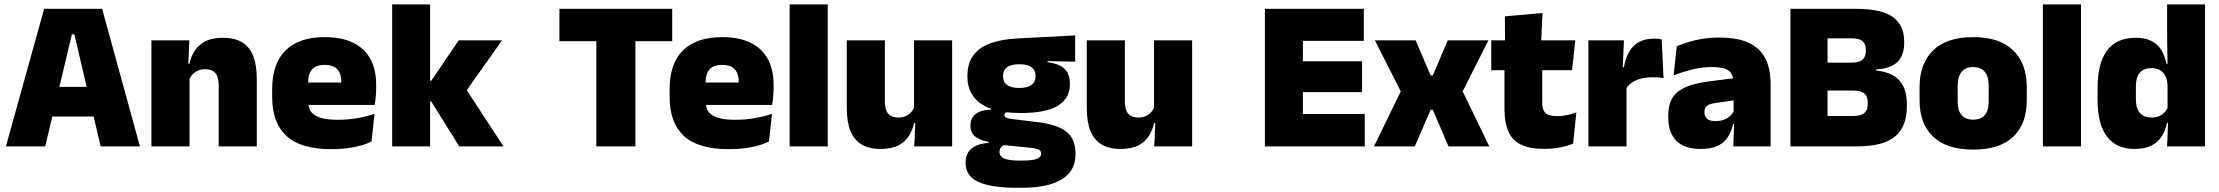

<svg xmlns="http://www.w3.org/2000/svg" viewBox="-20 -680 10310 892"><path d="M7.5 0 185 -639H454.5L630 0H447.5L325.5 -520.5H314L190 0ZM175 -138.5V-276.5H461.5V-138.5Z M996 0V-283Q996 -306.5 990.2 -323.5Q984.5 -340.5 970.5 -349.5Q956.5 -358.5 932.5 -358.5Q914 -358.5 899.5 -352Q885 -345.5 874.8 -334.8Q864.5 -324 858.5 -310.5L831.5 -383.5H860Q867.5 -418 885.2 -445.2Q903 -472.5 934.8 -488.5Q966.5 -504.5 1016 -504.5Q1070 -504.5 1104.8 -483.5Q1139.5 -462.5 1156.2 -420.2Q1173 -378 1173 -313.5V0ZM683.5 0V-492.5H859.5L854 -366L860.5 -348V0Z M1518.5 13Q1377 13 1310.8 -48.5Q1244.5 -110 1244.5 -228.5V-267Q1244.5 -384.5 1306.8 -446Q1369 -507.5 1488.5 -507.5Q1568 -507.5 1621 -481.2Q1674 -455 1700.8 -405.8Q1727.5 -356.5 1727.5 -287V-271.5Q1727.5 -251.5 1725.8 -230.8Q1724 -210 1720.5 -192.5H1562Q1564 -223 1564.8 -250Q1565.5 -277 1565.5 -298.5Q1565.5 -324.5 1557.5 -342.2Q1549.5 -360 1532.5 -369.2Q1515.5 -378.5 1488.5 -378.5Q1448 -378.5 1429.8 -357.5Q1411.5 -336.5 1411.5 -298V-253.5L1412.5 -234.5V-203.5Q1412.5 -188 1418 -173.5Q1423.5 -159 1438.2 -147.8Q1453 -136.5 1480.2 -130Q1507.5 -123.5 1551 -123.5Q1595.5 -123.5 1638 -130.8Q1680.5 -138 1720 -151L1706 -22.5Q1671.5 -5.5 1623.8 3.8Q1576 13 1518.5 13ZM1338 -192.5V-296.5H1685V-192.5Z M2113.5 0 1983.5 -208.5H1947.5V-304.5H1983.5L2111 -492.5H2312.5L2137.5 -245.5V-278L2319 0ZM1802 0V-659.5H1978V0Z M2750.5 0V-603.5H2932V0ZM2579 -488.5V-639H3103V-488.5Z M3365 13Q3223.5 13 3157.2 -48.5Q3091 -110 3091 -228.5V-267Q3091 -384.5 3153.2 -446Q3215.5 -507.5 3335 -507.5Q3414.5 -507.5 3467.5 -481.2Q3520.5 -455 3547.2 -405.8Q3574 -356.5 3574 -287V-271.5Q3574 -251.5 3572.2 -230.8Q3570.5 -210 3567 -192.5H3408.5Q3410.5 -223 3411.2 -250Q3412 -277 3412 -298.5Q3412 -324.5 3404 -342.2Q3396 -360 3379 -369.2Q3362 -378.5 3335 -378.5Q3294.5 -378.5 3276.2 -357.5Q3258 -336.5 3258 -298V-253.5L3259 -234.5V-203.5Q3259 -188 3264.5 -173.5Q3270 -159 3284.8 -147.8Q3299.5 -136.5 3326.8 -130Q3354 -123.5 3397.5 -123.5Q3442 -123.5 3484.5 -130.8Q3527 -138 3566.5 -151L3552.5 -22.5Q3518 -5.5 3470.2 3.8Q3422.5 13 3365 13ZM3184.5 -192.5V-296.5H3531.5V-192.5Z M3648.5 0V-659.5H3825.5V0Z M4091 -492.5V-209.5Q4091 -186 4096.8 -169Q4102.5 -152 4116.5 -143Q4130.5 -134 4154.5 -134Q4173.5 -134 4187.8 -140.5Q4202 -147 4212.2 -158Q4222.5 -169 4228.5 -182L4255.5 -109H4227Q4219.5 -75 4201.8 -47.5Q4184 -20 4152.5 -4Q4121 12 4071 12Q4017.5 12 3982.5 -9Q3947.5 -30 3930.8 -72.2Q3914 -114.5 3914 -179V-492.5ZM4403.5 -492.5V0H4227.5L4233 -126.5L4226.5 -144.5V-492.5Z M4722 -155Q4597 -155 4535.8 -199.2Q4474.5 -243.5 4474.5 -322V-328Q4474.5 -383 4499.8 -420Q4525 -457 4577 -477.2Q4629 -497.5 4709 -501.5L4975 -515.5V-393.5L4847 -396V-391Q4882.5 -386.5 4905.5 -374.5Q4928.5 -362.5 4939.5 -342Q4950.5 -321.5 4950.5 -291.5V-288.5Q4950.5 -223.5 4895.5 -189.2Q4840.5 -155 4722 -155ZM4713 66H4729.5Q4762.5 66 4781.5 62.2Q4800.5 58.5 4808.8 51.2Q4817 44 4817 34V33Q4817 19 4803.8 13.8Q4790.5 8.5 4767.5 6.5L4620.5 -8L4658 -10.5Q4647.5 -8.5 4639.8 -3.8Q4632 1 4627.8 8.2Q4623.5 15.5 4623.5 25.5V26.5Q4623.5 38.5 4632.2 47.5Q4641 56.5 4660.8 61.2Q4680.5 66 4713 66ZM4705 192.5Q4628 192.5 4574.5 181Q4521 169.5 4493.5 144Q4466 118.5 4466 77V75Q4466 46.5 4478.5 27Q4491 7.5 4515 -3.2Q4539 -14 4572.5 -16V-21Q4533 -28 4510.8 -45.5Q4488.5 -63 4488.5 -96V-97Q4488.5 -121 4499.8 -137Q4511 -153 4532.2 -161.5Q4553.5 -170 4583.5 -170.5V-190L4701 -160H4669.5Q4657.5 -160 4652 -156.5Q4646.5 -153 4646.5 -146V-145.5Q4646.5 -136 4656 -132.5Q4665.5 -129 4686 -126.5L4801.5 -112.5Q4889.5 -102 4933 -69.2Q4976.5 -36.5 4976.5 33V36.5Q4976.5 89.5 4947.2 124Q4918 158.5 4862 175.5Q4806 192.5 4725.5 192.5ZM4715.5 -271.5Q4741.5 -271.5 4758 -277.8Q4774.5 -284 4782.8 -296Q4791 -308 4791 -325V-328Q4791 -345 4782.8 -357Q4774.5 -369 4758 -375.2Q4741.5 -381.5 4715.5 -381.5Q4690 -381.5 4673.2 -375.2Q4656.5 -369 4648.2 -357.2Q4640 -345.5 4640 -328V-325Q4640 -308 4648.2 -296Q4656.5 -284 4673.2 -277.8Q4690 -271.5 4715.5 -271.5Z M5206 -492.5V-209.5Q5206 -186 5211.8 -169Q5217.5 -152 5231.5 -143Q5245.5 -134 5269.5 -134Q5288.5 -134 5302.8 -140.5Q5317 -147 5327.2 -158Q5337.5 -169 5343.5 -182L5370.5 -109H5342Q5334.5 -75 5316.8 -47.5Q5299 -20 5267.5 -4Q5236 12 5186 12Q5132.5 12 5097.5 -9Q5062.5 -30 5045.8 -72.2Q5029 -114.5 5029 -179V-492.5ZM5518.5 -492.5V0H5342.5L5348 -126.5L5341.5 -144.5V-492.5Z M5856.5 0V-639H6033V0ZM5909 0V-150.5H6320.5V0ZM5960.5 -252V-395.5H6308V-252ZM5909 -490V-639H6316V-490Z M6363.5 0 6499.5 -280V-232.5L6367.5 -492.5H6557L6626.5 -329.5H6636.5L6706 -492.5H6895L6763.5 -232.5V-280L6899 0H6709.5L6636.5 -170H6626.5L6553 0Z M7153 11.5Q7084.5 11.5 7044.2 -9.2Q7004 -30 6986.8 -71Q6969.5 -112 6969.5 -172V-436H7145V-202Q7145 -170 7159.5 -155.2Q7174 -140.5 7216.5 -140.5Q7239.5 -140.5 7262.2 -145.8Q7285 -151 7303.5 -158L7288.5 -13Q7262.5 -2 7228.5 4.8Q7194.5 11.5 7153 11.5ZM6908 -354V-492.5H7298.5L7283.5 -354ZM6972 -480.5 6971.5 -604 7146 -619.5 7140 -480.5Z M7534 -267.5 7483 -367.5H7524.5Q7534.5 -430 7568.5 -465.2Q7602.5 -500.5 7666 -500.5Q7675.5 -500.5 7683.8 -499.5Q7692 -498.5 7700 -497L7708.5 -317Q7698.5 -319 7684.8 -320Q7671 -321 7658 -321Q7611 -321 7580 -306.8Q7549 -292.5 7534 -267.5ZM7359.5 0V-492.5H7524.5L7517.5 -329.5H7536.5V0Z M8032.5 0 8037.5 -126 8034 -130.5V-283.5L8032.5 -301.5Q8032.5 -336 8010.2 -352.2Q7988 -368.5 7934.5 -368.5Q7886 -368.5 7841.2 -357Q7796.5 -345.5 7755.5 -330.5L7770 -465Q7795 -476 7825.5 -485.2Q7856 -494.5 7892 -500Q7928 -505.5 7968.5 -505.5Q8037 -505.5 8082.8 -489.8Q8128.5 -474 8155.5 -445.2Q8182.5 -416.5 8194.2 -377Q8206 -337.5 8206 -290V0ZM7880 12Q7806 12 7768.2 -25.8Q7730.5 -63.5 7730.5 -133V-145.5Q7730.5 -219.5 7775.8 -254.5Q7821 -289.5 7920.5 -302L8046 -318L8056.5 -217L7950 -201.5Q7921 -197.5 7909.8 -187.8Q7898.5 -178 7898.5 -159V-157Q7898.5 -139.5 7910.2 -128.5Q7922 -117.5 7949.5 -117.5Q7972.5 -117.5 7989.2 -123.8Q8006 -130 8017.2 -140.5Q8028.5 -151 8035 -163.5L8060 -103.5H8031.5Q8024 -70 8007.8 -44Q7991.5 -18 7961 -3Q7930.5 12 7880 12Z M8428 0V-141H8586.5Q8625 -141 8641.2 -154.8Q8657.5 -168.5 8657.5 -197.5V-203Q8657.5 -232 8641.2 -245.8Q8625 -259.5 8586.5 -259.5H8424.5V-389H8581Q8618 -389 8633.2 -403Q8648.5 -417 8648.5 -444.5V-448Q8648.5 -475.5 8633.2 -488.8Q8618 -502 8581 -502H8424.5V-639H8601Q8721 -639 8773.8 -601Q8826.5 -563 8826.5 -487V-480Q8826.5 -423.5 8795.2 -392.2Q8764 -361 8696.5 -358V-352.5Q8770.5 -344.5 8804.8 -305.5Q8839 -266.5 8839 -197V-185.5Q8839 -92 8784 -46Q8729 0 8609.5 0ZM8298 0V-639H8470.5V0Z M9147 15Q9023.5 15 8960.8 -45.2Q8898 -105.5 8898 -212.5V-275Q8898 -384.5 8961 -446Q9024 -507.5 9147 -507.5Q9270.5 -507.5 9333.2 -446Q9396 -384.5 9396 -275V-212.5Q9396 -105.5 9333.5 -45.2Q9271 15 9147 15ZM9147 -124Q9182.5 -124 9200.8 -145.2Q9219 -166.5 9219 -206V-282Q9219 -324.5 9200.8 -346.5Q9182.5 -368.5 9147 -368.5Q9112 -368.5 9093.5 -346.5Q9075 -324.5 9075 -282V-206Q9075 -166.5 9093.5 -145.2Q9112 -124 9147 -124Z M9471 0V-659.5H9648V0Z M9897.5 12Q9812.5 12 9768.8 -45.2Q9725 -102.5 9725 -217V-269.5Q9725 -386 9768.8 -445.2Q9812.5 -504.5 9902.5 -504.5Q9946.5 -504.5 9975.5 -489.5Q10004.5 -474.5 10021.2 -447.5Q10038 -420.5 10044.5 -383.5H10090L10050 -281Q10049.5 -307 10040.8 -325.2Q10032 -343.5 10015.8 -353.5Q9999.5 -363.5 9975.5 -363.5Q9940 -363.5 9921.5 -342.5Q9903 -321.5 9903 -279.5V-219Q9903 -176.5 9921.8 -155.2Q9940.5 -134 9978 -134Q9996.5 -134 10011.2 -140.5Q10026 -147 10036.5 -158.5Q10047 -170 10053 -185L10096.5 -109H10047.5Q10040.5 -75 10023.5 -47.5Q10006.5 -20 9976 -4Q9945.5 12 9897.5 12ZM10048 0 10053 -128.5 10050 -153V-350V-372.5L10048 -517V-659.5H10224V0Z"/></svg>

Font: Anek Telugu ExtraBold
Style: Regular
Weight: 800
Designer: Omkar Bhoir (Telugu), Yesha Goshar (Latin)
Foundry: Ek Type
Version: Version 1.003